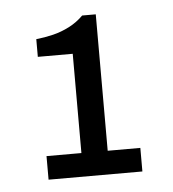

<svg xmlns="http://www.w3.org/2000/svg" viewBox="-36 -827 380 422"><g transform="rotate(-5 153.5 -616.5)"><path d="M55 -440V-492H132V-711H55V-750Q74 -752 92.5 -756.5Q111 -761 128.5 -770Q146 -779 160 -793H190V-492H262V-440Z"/></g></svg>

Font: Archivo SemiCondensed
Style: Regular
Weight: 400
Width: 4
Designer: Hector Gatti
Foundry: Omnibus-Type
Version: Version 2.001